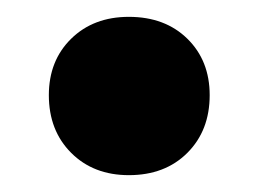

<svg xmlns="http://www.w3.org/2000/svg" viewBox="-20 -466 307 228"><path d="M133 -446Q176 -446 202.5 -420Q229 -394 229 -353Q229 -311 202.5 -284.5Q176 -258 133 -258Q91 -258 64.5 -284.5Q38 -311 38 -353Q38 -394 64.5 -420Q91 -446 133 -446Z"/></svg>

Font: Prodigy Sans
Style: Bold
Weight: 700
Designer: Wei Huang
Foundry: Wei Huang
Version: Version 1.003; ttfautohint (v1.8.3)